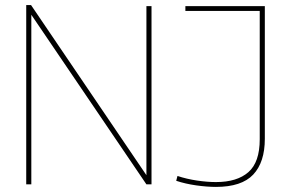

<svg xmlns="http://www.w3.org/2000/svg" viewBox="-20 -724 1128 754"><path d="M83 0V-704H102L555 -36V-700H575V0H555L103 -666V0ZM672 -14 677 -33Q713 -21 753.5 -15Q794 -9 828 -9Q911 -9 955.5 -48Q1000 -87 1000 -177V-681H708V-700H1020V-179Q1020 -87 974.5 -38.5Q929 10 828 10Q793 10 750.5 4Q708 -2 672 -14Z"/></svg>

Font: Georama Thin
Style: Regular
Weight: 100
Designer: Jean-Baptiste Levee
Foundry: Production Type
Version: Version 1.000